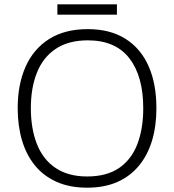

<svg xmlns="http://www.w3.org/2000/svg" viewBox="-20 -860 808 890"><path d="M705 -358Q705 -276 685 -209Q665 -142 624.5 -92.5Q584 -43 524 -16.5Q464 10 384 10Q303 10 242.5 -17Q182 -44 142 -93Q102 -142 82 -209.5Q62 -277 62 -359Q62 -468 98.5 -550.5Q135 -633 207.5 -679Q280 -725 387 -725Q490 -725 561 -680.5Q632 -636 668.5 -554Q705 -472 705 -358ZM123 -359Q123 -264 151 -192.5Q179 -121 237.5 -81.5Q296 -42 384 -42Q474 -42 531.5 -81Q589 -120 616.5 -191.5Q644 -263 644 -358Q644 -507 579.5 -590Q515 -673 387 -673Q298 -673 239 -634Q180 -595 151.5 -524Q123 -453 123 -359ZM522 -840V-792H246V-840Z"/></svg>

Font: Noto Sans Khmer Light
Style: Regular
Weight: 300
Version: Version 2.003